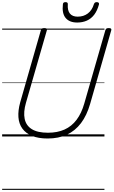

<svg xmlns="http://www.w3.org/2000/svg" viewBox="-20 -1278 1063 1798"><path d="M426 19Q339 19 280 -5.5Q221 -30 189 -74.5Q157 -119 152.5 -181Q148 -243 169 -319L363 -996Q366 -1006 372.5 -1010.5Q379 -1015 395 -1015Q409 -1015 415.5 -1010.5Q422 -1006 419 -995L223 -315Q198 -228 211 -165Q224 -102 278 -68.5Q332 -35 429 -35Q518 -35 584.5 -65Q651 -95 697 -156Q743 -217 769 -308L967 -996Q970 -1006 976.5 -1010.5Q983 -1015 999 -1015Q1028 -1015 1022 -995L824 -305Q793 -197 738.5 -125Q684 -53 606.5 -17Q529 19 426 19ZM703 -1067Q630 -1067 594.5 -1110Q559 -1153 569 -1238Q570 -1249 576 -1253.5Q582 -1258 594 -1258Q605 -1258 610.5 -1253Q616 -1248 615 -1238Q611 -1179 635 -1150.5Q659 -1122 707 -1122Q763 -1122 802.5 -1152Q842 -1182 859 -1238Q863 -1249 869 -1253.5Q875 -1258 886 -1258Q898 -1258 903.5 -1252.5Q909 -1247 907 -1237Q891 -1178 862.5 -1140.5Q834 -1103 793.5 -1085Q753 -1067 703 -1067ZM0 490H958V500H0ZM0 -20H958V0H0ZM0 -505H958V-500H0ZM0 -1010H958V-1000H0Z"/></svg>

Font: Playwrite TZ Guides
Style: Regular
Weight: 400
Designer: Veronika Burian, José Scaglione
Foundry: TypeTogether
Version: Version 1.003